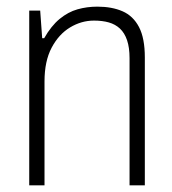

<svg xmlns="http://www.w3.org/2000/svg" viewBox="-20 -558 518 578"><path d="M68 0V-526H101L107 -443H113Q134 -480 159.5 -501Q185 -522 213.5 -530Q242 -538 273 -538Q317 -538 349 -524Q381 -510 398.5 -476.5Q416 -443 416 -385V0H370V-383Q370 -415 362.5 -437Q355 -459 341 -472Q327 -485 307.5 -490.5Q288 -496 263 -496Q225 -496 191 -475.5Q157 -455 135.5 -414.5Q114 -374 114 -313V0Z"/></svg>

Font: Archivo SemiCondensed Thin
Style: Regular
Weight: 250
Width: 4
Designer: Hector Gatti
Foundry: Omnibus-Type
Version: Version 2.001